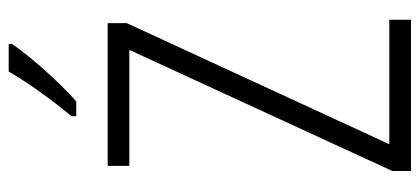

<svg xmlns="http://www.w3.org/2000/svg" viewBox="-288 -700 987 452"><g transform="rotate(-90 206.0 -473.5)"><path d="M329 -939V-947H264C237 -900 199 -848 159 -799V-788H194C237 -826 299 -895 329 -939ZM386 0V-51H93L378 -669V-714H42V-663H315L30 -44V0Z"/></g></svg>

Font: Noto Sans Malayalam Condensed Light
Style: Regular
Weight: 300
Width: 3
Designer: Jelle Bosma - Monotype Design Team
Foundry: Monotype Imaging Inc.
Version: Version 2.104